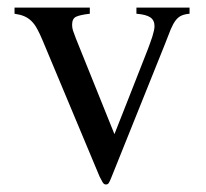

<svg xmlns="http://www.w3.org/2000/svg" viewBox="-20 -474 540 503"><path d="M215.3 -454.1V-438Q189.9 -435.1 179.4 -430.2Q168.9 -425.3 168.9 -409.2Q168.9 -401.4 171.1 -394.3Q173.3 -387.2 178.7 -373.5L279.8 -122.6Q301.8 -178.2 323.5 -233.4Q345.2 -288.6 367.2 -344.7Q370.1 -352.5 373.3 -361.3Q376.5 -370.1 379.2 -378.4Q381.8 -386.7 383.3 -393.8Q384.8 -400.9 384.8 -405.3Q384.8 -420.9 373.8 -428.5Q362.8 -436 337.4 -438V-454.1H476.6V-438Q464.4 -437 455.8 -433.3Q447.3 -429.7 440.4 -420.9Q433.6 -412.1 427.2 -397Q420.9 -381.8 412.1 -358.4L271 -7.3Q267.1 2.4 264.6 5.9Q262.2 9.3 257.3 9.3Q252.4 9.3 249 3.7Q245.6 -2 241.2 -10.7L91.8 -367.7Q84.5 -385.3 77.6 -397.9Q70.8 -410.6 62.3 -418.9Q53.7 -427.2 43.2 -431.6Q32.7 -436 18.1 -438V-454.1Z"/></svg>

Font: Dima Niloofar
Style: Regular
Weight: 400
Designer: R.Balvardi
Foundry: Dima Software Group
Version: Version 3.00;November 13, 2018;FontCreator 11.5.0.2427 64-bi